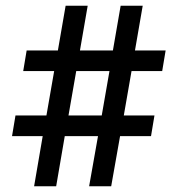

<svg xmlns="http://www.w3.org/2000/svg" viewBox="-20 -650 620 670"><path d="M99 0 129 -175H22L34 -247H142L169 -402H61L73 -474H182L209 -630H286L259 -474H374L401 -630H478L451 -474H558L546 -402H439L412 -247H519L507 -175H399L368 0H291L322 -175H206L176 0ZM219 -247H335L362 -402H246Z"/></svg>

Font: Sometype Mono SemiBold
Style: Regular
Weight: 600
Designer: Ryoichi Tsunekawa
Foundry: Dharma Type
Version: Version 1.001